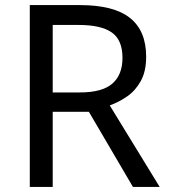

<svg xmlns="http://www.w3.org/2000/svg" viewBox="-20 -734 662 754"><path d="M294 -714Q427 -714 490.5 -663.5Q554 -613 554 -511Q554 -454 533 -416Q512 -378 479.5 -355.5Q447 -333 411 -320L607 0H502L329 -295H187V0H97V-714ZM289 -636H187V-371H294Q381 -371 421 -405.5Q461 -440 461 -507Q461 -577 419 -606.5Q377 -636 289 -636Z"/></svg>

Font: Noto Sans Old South Arabian
Style: Regular
Weight: 400
Designer: Monotype Design Team
Foundry: Monotype Imaging Inc.
Version: Version 2.001; ttfautohint (v1.8.4.7-5d5b)